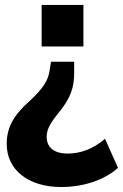

<svg xmlns="http://www.w3.org/2000/svg" viewBox="-20 -567 502 781"><path d="M229 193.8C317.9 193.8 404.3 166 460 115.7L407.2 -2.4C358.9 39.1 307.6 57.6 255.4 57.6C198.7 57.6 169.9 31.7 169.9 -10.3C169.9 -40 183.6 -65.4 217.8 -107.4C270 -170.4 281.7 -214.8 281.7 -271V-315.9H187.5L182.1 -282.2C176.3 -240.2 157.2 -209.5 100.6 -156.2C33.2 -97.2 7.3 -45.9 7.3 18.6C7.3 124.5 95.7 193.8 229 193.8ZM319.3 -377.9V-546.9H149.4V-377.9Z"/></svg>

Font: Winston ExtraBold
Style: Regular
Weight: 800
Designer: Vernon Adams, Kim Jin-seong, David Berlow, Cristiano Sobral
Foundry: The Winston Project Authors
Version: Version 3.004